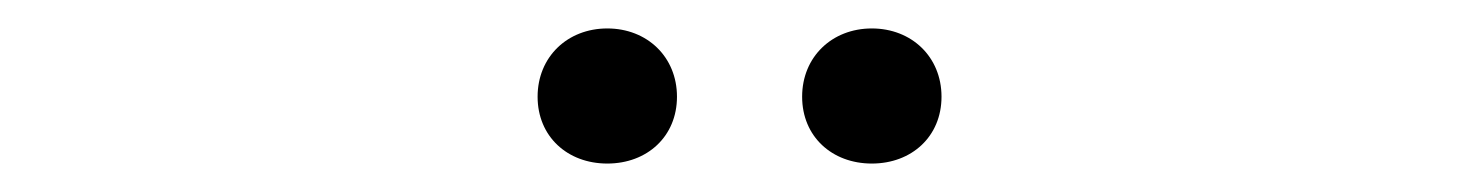

<svg xmlns="http://www.w3.org/2000/svg" viewBox="-20 -785 1040 135"><path d="M407 -670C435 -670 456 -689 456 -717C456 -745 435 -765 407 -765C379 -765 358 -745 358 -717C358 -689 379 -670 407 -670ZM593 -670C621 -670 642 -689 642 -717C642 -745 621 -765 593 -765C565 -765 544 -745 544 -717C544 -689 565 -670 593 -670Z"/></svg>

Font: LINE Seed JP_OTF Regular
Style: Regular
Weight: 400
Designer: LY Corporation & Fontrix & Fontworks
Version: Version 1.002